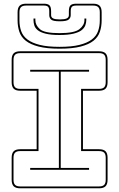

<svg xmlns="http://www.w3.org/2000/svg" viewBox="-20 -1007 645 1037"><path d="M89 10Q65 10 54 -1Q43 -12 43 -36V-155Q43 -179 54 -190Q65 -201 89 -201H178V-517H89Q65 -517 54 -528Q43 -539 43 -563V-684Q43 -708 54 -719Q65 -730 89 -730H515Q539 -730 550 -719Q561 -708 561 -684V-563Q561 -539 550 -528Q539 -517 515 -517H428V-201H515Q539 -201 550 -190Q561 -179 561 -155V-36Q561 -12 550 -1Q539 10 515 10ZM89 0H515Q534 0 542.5 -8.5Q551 -17 551 -36V-155Q551 -174 542.5 -182.5Q534 -191 515 -191H418V-527H515Q534 -527 542.5 -535.5Q551 -544 551 -563V-684Q551 -703 542.5 -711.5Q534 -720 515 -720H89Q70 -720 61.5 -711.5Q53 -703 53 -684V-563Q53 -544 61.5 -535.5Q70 -527 89 -527H188V-191H89Q70 -191 61.5 -182.5Q53 -174 53 -155V-36Q53 -17 61.5 -8.5Q70 0 89 0ZM461 -90H143V-100H298V-620H143V-630H461V-620H308V-100H461ZM529 -941V-897Q529 -864 519.5 -835.5Q510 -807 485 -787Q460 -767 415.5 -755.5Q371 -744 302 -744Q233 -744 188.5 -755.5Q144 -767 119 -787Q94 -807 84.5 -835.5Q75 -864 75 -897V-941Q75 -965 86 -976Q97 -987 121 -987H217Q238 -987 247 -978.5Q256 -970 256 -946V-925Q256 -913 267 -907.5Q278 -902 303 -902Q329 -902 340.5 -907.5Q352 -913 352 -925V-946Q352 -970 361 -978.5Q370 -987 392 -987H483Q507 -987 518 -976Q529 -965 529 -941ZM519 -897V-941Q519 -960 510.5 -968.5Q502 -977 483 -977H392Q375 -977 368.5 -970.5Q362 -964 362 -946V-925Q362 -911 351 -901.5Q340 -892 303 -892Q266 -892 256 -901.5Q246 -911 246 -925V-946Q246 -964 239.5 -970.5Q233 -977 217 -977H121Q102 -977 93.5 -968.5Q85 -960 85 -941V-897Q85 -865 94.5 -838.5Q104 -812 128.5 -793.5Q153 -775 195 -764.5Q237 -754 302 -754Q367 -754 409 -764.5Q451 -775 475.5 -793.5Q500 -812 509.5 -838.5Q519 -865 519 -897ZM436 -907H446V-898Q446 -884 440.5 -869.5Q435 -855 420 -843.5Q405 -832 376 -825Q347 -818 301 -818Q255 -818 227 -825Q199 -832 184.5 -843.5Q170 -855 165.5 -869.5Q161 -884 161 -898V-907H171V-898Q171 -871 195.5 -849.5Q220 -828 301 -828Q382 -828 409 -849.5Q436 -871 436 -898Z"/></svg>

Font: Bungee Outline
Style: Regular
Weight: 400
Designer: David Jonathan Ross
Foundry: David Jonathan Ross
Version: Version 1.001;PS 1.0;hotconv 1.0.72;makeotf.lib2.5.5900